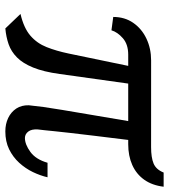

<svg xmlns="http://www.w3.org/2000/svg" viewBox="25 -668 652 742"><g transform="rotate(90 351.0 -297.0)"><path d="M33.9 -50.2Q88.4 -63 117.9 -88.5Q147.4 -114 162.1 -151.3Q176.9 -188.6 186.9 -236.4L234.6 -466.5H191.2Q151.5 -466.5 127.8 -445.9Q104.1 -425.2 97.1 -401.7L45.5 -408.6Q45.5 -453 68.3 -485.9Q91.2 -518.9 129.3 -536.9Q167.5 -555 213.6 -555L548.6 -554.9Q588.8 -554.9 612.1 -564.6Q635.3 -574.4 646.8 -603.4H701.6Q696.2 -558.7 674.4 -528.2Q652.6 -497.7 617.5 -482.1Q582.4 -466.5 537.3 -466.5H520.8Q511 -386.8 504.3 -332Q497.6 -277.2 493.6 -241.3Q489.5 -205.3 487.2 -182.5Q484.9 -159.7 483.4 -144.9Q481.9 -130.1 480.2 -116.9Q478.7 -93 488.4 -80.3Q498.2 -67.5 513.1 -67.3Q538.1 -67.3 567.1 -88.4Q596.1 -109.5 609 -154.7H665.1Q658.7 -126.9 645 -98.2Q631.2 -69.5 609.2 -45.3Q587.1 -21.1 557 -6.3Q526.8 8.4 487.8 8.4Q459.2 8.4 436 -2.6Q412.8 -13.7 399.4 -34Q386.1 -54.4 386.8 -82.2Q389.3 -108.2 393.4 -138.6Q397.6 -168.9 404.8 -211.7Q411.9 -254.6 422.5 -316.3Q433 -378.1 447.9 -466.5H303L266 -202.1Q257.4 -139.2 241 -99.1Q224.6 -59 201.9 -36.6Q179.1 -14.1 150.9 -4.3Q122.6 5.5 89.9 8.4Z"/></g></svg>

Font: Merriweather 7pt Light
Style: Regular
Weight: 300
Designer: Eben Sorkin
Foundry: Eben Sorkin
Version: Version 2.200;gftools[0.9.31]